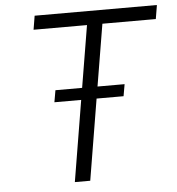

<svg xmlns="http://www.w3.org/2000/svg" viewBox="-52 -776 759 825"><g transform="rotate(-5 327.5 -363.5)"><path d="M645.2 -667.6 655.2 -727.3H127.8L117.9 -667.6H348.4L304 -400.6H188.9L180 -349.4H295.5L237.6 0H304L361.9 -349.4H478.3L487.2 -400.6H370.4L414.8 -667.6Z"/></g></svg>

Font: TID UI Light
Style: Italic
Weight: 300
Italic angle: -9.39999°
Designer: The TID Project Authors
Foundry: Bakken & Bæck
Version: Version 1.001;hotconv 1.0.109;makeotfexe 2.5.65596